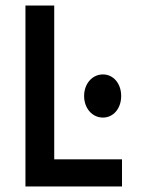

<svg xmlns="http://www.w3.org/2000/svg" viewBox="-20 -674 527 694"><path d="M72 0H421V-98H176V-654H72ZM284 -327C284 -282 314 -249 352 -249C390 -249 418 -282 418 -327C418 -372 390 -405 352 -405C314 -405 284 -372 284 -327Z"/></svg>

Font: Falling Sky
Style: Condensed
Weight: 400
Designer: Paul D. Hunt
Foundry: Adobe Systems Incorporated
Version: Version 1.02